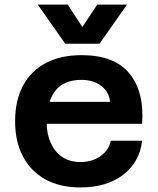

<svg xmlns="http://www.w3.org/2000/svg" viewBox="-20 -807 690 839"><path d="M331 12Q242 12 178.5 -23Q115 -58 80.5 -123Q46 -188 46 -277Q46 -368 80.5 -432.5Q115 -497 180 -531.5Q245 -566 337 -566Q480 -566 545.5 -486Q611 -406 601 -266H156V-362H461Q457 -405 422.5 -431.5Q388 -458 336 -458Q259 -458 221.5 -410Q184 -362 184 -271Q184 -223 201 -184Q218 -145 250.5 -122Q283 -99 331 -99Q383 -99 419.5 -125Q456 -151 464 -192H601Q590 -98 518 -43Q446 12 331 12ZM145 -787H276L340 -689L405 -787H535L415 -616H265Z"/></svg>

Font: Azeret Mono SemiBold
Style: Regular
Weight: 600
Designer: Martin Vácha
Foundry: Displaay
Version: Version 1.002